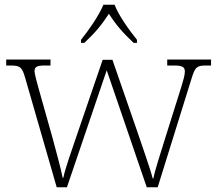

<svg xmlns="http://www.w3.org/2000/svg" viewBox="-20 -786 908 806"><path d="M320 -619V-606H334C381 -650 407 -682 437 -728C467 -682 494 -650 541 -606H555V-619C524 -657 478 -721 461 -766H414C396 -721 351 -657 320 -619ZM86 -458 218 0H261L428 -491L596 0H642L784 -456C799 -504 805 -511 846 -511H866V-536H682V-511H712C748 -511 756 -503 756 -485C756 -471 749 -447 741 -421L675 -211C651 -134 630 -70 624 -37H621C612 -74 575 -178 559 -226L452 -535H411L300 -211C283 -162 252 -73 246 -40H243C237 -73 213 -161 200 -209L140 -422C135 -441 125 -476 125 -487C125 -504 133 -511 168 -511H192V-536H6V-511H24C65 -511 73 -504 86 -458Z"/></svg>

Font: Noto Serif Lao ExtraLight
Style: Regular
Weight: 200
Designer: Monotype Design Team
Foundry: Monotype Imaging Inc.
Version: Version 2.003